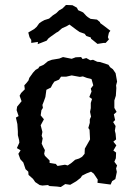

<svg xmlns="http://www.w3.org/2000/svg" viewBox="-20 -742 553 774"><path d="M225 12 210 10 180 8 173 4 151 6 140 4 122 -8 113 -21 95 -37 94 -50 83 -60 78 -75 74 -87 62 -100 54 -122 63 -136 48 -145 58 -167 57 -177 52 -197V-212L50 -242L44 -268L55 -274L47 -298L49 -312L67 -334L59 -356L65 -367L80 -382L78 -398L88 -409L95 -418L98 -428L113 -449L123 -460L135 -467L138 -473L156 -481L173 -495L189 -501L219 -506L234 -512L269 -505L285 -511L307 -512L313 -504L328 -508L344 -499L355 -501L372 -493L383 -492L417 -481L424 -471L435 -463L446 -447L452 -413L448 -398L449 -387L447 -356L441 -337V-323V-307L450 -291L439 -281L444 -258L436 -250L446 -234L443 -215L446 -203L448 -180L437 -171L449 -156L437 -135L448 -127L447 -104L441 -90L452 -75L448 -63L451 -49L445 -20L432 -12L426 2L388 -3L373 -5L374 -18L358 -42L347 -50L329 -43L311 -34L305 -25L287 -11L263 3L243 0ZM212 -73 242 -78 253 -75 269 -86 283 -98 299 -103 311 -110 321 -122 322 -143 326 -150 339 -173 343 -180 341 -219 336 -226 342 -247V-261L347 -272L343 -291L346 -306V-327L351 -343L340 -351L349 -373L346 -385L356 -398L349 -423L330 -428L314 -434L302 -432L269 -438L247 -433H226L218 -421L199 -413L191 -401L185 -389L167 -380L163 -351L157 -334L151 -319L153 -307L147 -298L144 -277L157 -261L144 -237L151 -210L148 -195L152 -184L148 -163L155 -148L161 -137L158 -122L161 -114L180 -95V-85L205 -81ZM132 -564 133 -573 106 -569V-581L99 -592L94 -611L118 -625L128 -634L138 -648L148 -655L159 -661L178 -667L193 -680L208 -690L218 -700L232 -708L246 -722L272 -721L290 -711L295 -701L315 -692L328 -678L334 -673L345 -666L371 -663L383 -653L384 -649L399 -638L425 -618L419 -610L415 -592L419 -583L406 -569H398L373 -565L357 -578L347 -586L346 -591L328 -597L321 -606L301 -613L288 -622L260 -643L248 -636L230 -628L214 -614L208 -611L184 -594L175 -587L168 -578Z"/></svg>

Font: Winky Rough
Style: Regular
Weight: 400
Designer: Simon Atzbach
Foundry: typofactur
Version: Version 1.206